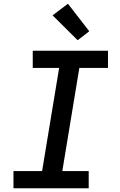

<svg xmlns="http://www.w3.org/2000/svg" viewBox="-20 -1006 640 1026"><path d="M52 0V-92H205L296 -643H155V-735H557V-643H404L313 -92H454V0ZM395 -791 261 -924 343 -986 457 -839Z"/></svg>

Font: Iosevka Slab Semibold Extended
Style: Italic
Weight: 600
Width: 7
Italic angle: -9°
Monospace: yes
Designer: Belleve Invis
Foundry: Belleve Invis
Version: Version 11.1.0; ttfautohint (v1.8.3)